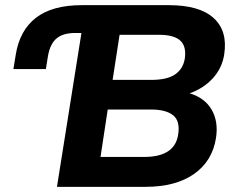

<svg xmlns="http://www.w3.org/2000/svg" viewBox="-20 -725 905 745"><path d="M201 0 296 -597H272Q224 -597 199 -575.5Q174 -554 166 -507L158 -457H32L41 -512Q56 -607 119.5 -656Q183 -705 297 -705H635Q754 -705 809 -655Q864 -605 850 -514Q842 -461 806 -421.5Q770 -382 716 -363Q775 -345 801.5 -299Q828 -253 818 -189Q804 -100 733 -50Q662 0 544 0ZM417 -415H567Q628 -415 659 -436Q690 -457 697 -497Q704 -545 679.5 -567.5Q655 -590 597 -590H444ZM370 -116H539Q657 -116 671 -201Q680 -255 652 -277.5Q624 -300 567 -300H398Z"/></svg>

Font: Mulish ExtraBold
Style: Italic
Weight: 800
Italic angle: -9°
Designer: Vernon Adams
Foundry: Vernon Adams
Version: Version 3.603; ttfautohint (v1.8.3)